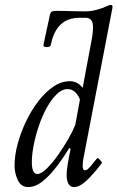

<svg xmlns="http://www.w3.org/2000/svg" viewBox="-20 -745 476 778"><path d="M94 13Q66 13 52.5 -14.5Q39 -42 39 -75Q39 -115 51.5 -161.5Q64 -208 85.5 -253Q107 -298 135.5 -335Q164 -372 196.5 -394Q229 -416 263 -416Q294 -416 315 -389L352 -587Q355 -604 356 -615.5Q357 -627 357 -634Q357 -673 327 -673H305Q253 -673 224.5 -644.5Q196 -616 186 -563Q185 -557 177 -555Q169 -553 162 -555Q155 -557 156 -563L183 -688Q185 -695 190 -698Q195 -701 211 -701Q224 -701 245 -700.5Q266 -700 288.5 -699.5Q311 -699 326 -699Q349 -699 372.5 -705.5Q396 -712 411 -719Q422 -725 429 -725Q436 -725 436 -718Q436 -715 435.5 -712.5Q435 -710 434 -705L318 -103Q316 -93 315.5 -85.5Q315 -78 315 -72Q315 -65 317 -60Q319 -55 325 -55Q333 -55 345 -69Q357 -83 373 -103Q375 -106 380 -102Q385 -98 389.5 -92Q394 -86 392 -83Q360 -41 331.5 -14Q303 13 280 13Q250 13 250 -38Q250 -64 266 -141L261 -146Q239 -109 211 -72Q183 -35 153.5 -11Q124 13 94 13ZM131 -40Q147 -40 169.5 -62Q192 -84 215 -116.5Q238 -149 257 -182.5Q276 -216 285 -239L304 -342Q286 -384 254 -384Q231 -384 209.5 -363Q188 -342 169.5 -308.5Q151 -275 137.5 -235Q124 -195 116.5 -156.5Q109 -118 109 -88Q109 -40 131 -40Z"/></svg>

Font: Junicode Two Beta Condensed
Style: Italic
Weight: 400
Width: 3
Italic angle: -9°
Version: Version 1.053; ttfautohint (v1.8.4)